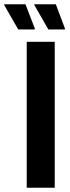

<svg xmlns="http://www.w3.org/2000/svg" viewBox="-71 -885 332 905"><path d="M55 0V-688H187V0ZM235 -746H157L91 -861V-865H192L235 -751ZM93 -746H15L-51 -861V-865H49L93 -751Z"/></svg>

Font: Saira Condensed
Style: Bold
Weight: 700
Width: 3
Designer: Hector Gatti with collaboration of the Omnibus-Type team
Foundry: Omnibus-Type
Version: Version 1.101